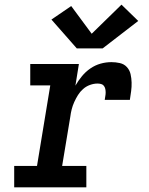

<svg xmlns="http://www.w3.org/2000/svg" viewBox="-20 -805 640 825"><path d="M41 0V-92H139L196 -438H110V-530H319L304 -437Q316 -458 332 -477.5Q348 -497 368.5 -511Q389 -525 412 -531.5Q435 -538 459 -538Q477 -538 495 -534Q513 -530 525 -517Q537 -504 541 -486.5Q545 -469 545.5 -450.5Q546 -432 543.5 -413.5Q541 -395 538 -376H430Q431 -384 432.5 -392Q434 -400 434 -407.5Q434 -415 432.5 -422.5Q431 -430 426.5 -436Q422 -442 414.5 -444Q407 -446 399 -446Q383 -446 366.5 -440Q350 -434 337 -422.5Q324 -411 315 -396.5Q306 -382 299 -366.5Q292 -351 288 -335Q284 -319 282 -303L247 -92H351V0ZM310 -597 201 -721 286 -779 374 -660 502 -785 574 -715 421 -597Z"/></svg>

Font: Iosevka Slab SmBdExObl
Style: Regular
Weight: 600
Width: 7
Italic angle: -9°
Monospace: yes
Designer: Belleve Invis
Foundry: Belleve Invis
Version: Version 11.1.0; ttfautohint (v1.8.3)